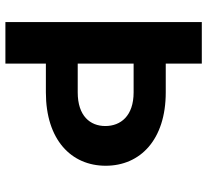

<svg xmlns="http://www.w3.org/2000/svg" viewBox="-48 -719 767 711"><g transform="rotate(90 335.5 -363.5)"><path d="M61.8 -727.3V0H215.6V-149.9H322.1C497.5 -149.9 593.8 -243.6 593.8 -371.4C593.8 -499.3 497.5 -593.8 322.1 -593.8H215.6V-727.3ZM215.6 -267.8V-474.8H322.1C409.4 -474.8 446.7 -426.8 446.7 -370C446.7 -313.9 409.4 -267.8 322.1 -267.8Z"/></g></svg>

Font: Magic Ui Pro
Style: Bold
Weight: 700
Designer: Stefan Endress, Andreas Faust
Version: Version 1.000;FEAKit 1.0